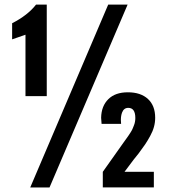

<svg xmlns="http://www.w3.org/2000/svg" viewBox="-20 -830 759 850"><path d="M113.8 0 459 -809.6H544.9L199.2 0ZM92.8 -404.3V-676.3L33.7 -655.8V-727.1Q102.5 -762.2 139.6 -809.6H187V-404.3ZM435.1 -0.5V-69.3L526.4 -198.2Q528.3 -201.2 536.6 -212.4Q544.9 -223.6 547.6 -227.8Q550.3 -231.9 556.9 -241.9Q563.5 -252 566.2 -258.3Q568.8 -264.6 572.5 -273.7Q576.2 -282.7 577.6 -291Q579.1 -299.3 579.1 -307.6Q579.1 -352.5 547.9 -352.5Q528.3 -352.5 520.5 -332Q515.1 -317.9 515.1 -299.3Q515.1 -291 516.1 -281.7H429.7Q427.7 -305.7 427.7 -308.6Q428.7 -360.4 459.5 -390.9Q490.2 -421.4 545.9 -421.4Q603 -421.4 635 -391.8Q667 -362.3 667 -308.6Q667 -288.1 661.6 -268.3Q656.2 -248.5 644.5 -227.3Q632.8 -206.1 622.6 -190.9Q612.3 -175.8 593.8 -150.9Q581.1 -136.7 531.2 -69.3H661.1V-0.5Z"/></svg>

Font: Oswald
Style: DemiBold
Weight: 600
Designer: Vernon Adams
Foundry: Vernon Adams
Version: 3.0; ttfautohint (v0.95) -l 8 -r 50 -G 200 -x 0 -w "G" -W -c